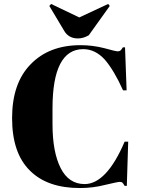

<svg xmlns="http://www.w3.org/2000/svg" viewBox="-20 -939 730 969"><path d="M400 -691C441 -691 477 -673 509 -638C540 -602 571 -550 601 -483C601 -483 619 -483 619 -483C619 -483 611 -700 611 -700C611 -700 600 -700 600 -700C600 -700 600 -700 600 -700C596 -693 592 -688 589 -685C586 -682 581 -680 574 -680C567 -680 545 -685 506 -696C467 -706 427 -711 386 -711C386 -711 386 -711 386 -711C281 -711 197 -679 135 -615C72 -551 41 -460 41 -343C41 -225 71 -137 131 -78C190 -19 274 10 383 10C383 10 383 10 383 10C426 10 469 5 511 -6C553 -16 577 -21 584 -21C590 -21 595 -20 598 -17C601 -14 605 -8 609 -1C609 -1 620 -1 620 -1C620 -1 627 -224 627 -224C627 -224 609 -224 609 -224C609 -224 609 -224 609 -224C548 -81 480 -10 407 -10C407 -10 407 -10 407 -10C354 -10 313 -37 286 -91C259 -144 245 -218 245 -313C245 -313 245 -392 245 -392C245 -392 245 -392 245 -392C245 -591 297 -691 400 -691C400 -691 400 -691 400 -691ZM526 -919C526 -919 380 -851 380 -851C380 -851 238 -919 238 -919C238 -919 229 -909 229 -909C229 -909 303 -785 303 -785C303 -785 303 -785 303 -785C318 -758 342 -745 373 -745C373 -745 373 -745 373 -745C391 -745 409 -750 428 -761C428 -761 534 -909 534 -909C534 -909 526 -919 526 -919Z"/></svg>

Font: Abril Fatface Utterance
Style: Regular
Weight: 500
Designer: Veronika Burian, Jos Scaglione
Foundry: TypeTogether
Version: ""